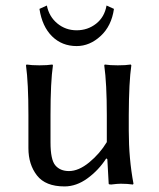

<svg xmlns="http://www.w3.org/2000/svg" viewBox="-20 -666 577 696"><path d="M149.9 -646Q157.7 -606 187.7 -581.1Q217.8 -556.2 257.8 -556.2Q297.9 -556.2 328.4 -580.1Q358.9 -604 366.2 -646L393.1 -633.8Q384.3 -571.8 344.7 -535.4Q305.2 -499 257.8 -499Q204.6 -499 168.7 -534.4Q132.8 -569.8 123 -633.8ZM365.2 -91.8Q337.4 -48.8 297.1 -19.5Q256.8 9.8 213.9 9.8Q145 9.8 114 -30Q83 -69.8 83 -128.9V-249Q83 -365.2 74.2 -429.2L76.2 -432.1Q94.2 -429.2 123 -429.2Q151.9 -429.2 169.9 -432.1L171.9 -429.2Q163.1 -369.1 163.1 -249V-149.9Q163.1 -86.9 180.7 -66.4Q198.2 -45.9 230 -45.9Q265.1 -45.9 303.5 -77.4Q341.8 -108.9 367.2 -150.9V-249Q367.2 -362.8 357.9 -429.2L359.9 -432.1Q377.9 -429.2 407 -429.2Q436 -429.2 454.1 -432.1L456.1 -429.2Q447.3 -369.1 446.8 -249V-191.9Q446.8 -90.8 463.9 0L461.9 2.9Q441.9 0 417.5 0Q405.8 0 382.8 2.9Q374 2.9 374 0L369.1 -88.9Z"/></svg>

Font: Biolilbert
Style: Regular
Weight: 400
Designer: Philipp H. Poll
Foundry: Philipp H. Poll
Version: Version 1.1.0